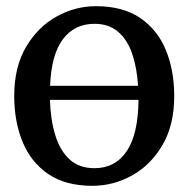

<svg xmlns="http://www.w3.org/2000/svg" viewBox="-20 -590 610 621"><path d="M26 -279.5Q26 -373 64 -437.8Q102 -502.5 162.5 -536.2Q223 -570 290 -570Q378 -570 434 -531.5Q490 -493 516.8 -427.2Q543.5 -361.5 543.5 -279.5Q543.5 -185.5 505.5 -120.8Q467.5 -56 407 -22.5Q346.5 11 279 11Q191.5 11 135.5 -27.5Q79.5 -66 52.8 -131.8Q26 -197.5 26 -279.5ZM285.5 -513Q221 -513 183.5 -463.2Q146 -413.5 142 -312.5H426.5Q423 -371 407.5 -416.2Q392 -461.5 362 -487.2Q332 -513 285.5 -513ZM285.5 -46Q352.5 -46 389.8 -101Q427 -156 428 -267H141.5Q143.5 -202.5 158.8 -152.8Q174 -103 205 -74.5Q236 -46 285.5 -46Z"/></svg>

Font: Merriweather
Style: Regular
Weight: 400
Designer: Eben Sorkin
Foundry: Eben Sorkin
Version: Version 2.100; ttfautohint (v1.7.19-72a1) -l 8 -r 50 -G 200 